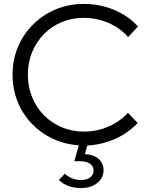

<svg xmlns="http://www.w3.org/2000/svg" viewBox="-20 -731 762 979"><path d="M393 228Q324 228 280 187L310 155Q348 187 393 187Q423 187 440 173.5Q457 160 457 138Q457 116 438.5 103.5Q420 91 388 91H359L382 10Q310 5 248.5 -24Q187 -53 141 -101.5Q95 -150 69.5 -213.5Q44 -277 44 -350Q44 -426 71.5 -491.5Q99 -557 149 -606.5Q199 -656 265 -683.5Q331 -711 407 -711Q462 -711 512.5 -697.5Q563 -684 606.5 -658.5Q650 -633 684 -596L633 -542Q592 -589 532 -614.5Q472 -640 407 -640Q346 -640 294 -618Q242 -596 203.5 -556.5Q165 -517 143.5 -464.5Q122 -412 122 -350Q122 -289 143.5 -236Q165 -183 204 -143.5Q243 -104 295.5 -82Q348 -60 409 -60Q474 -60 533 -85.5Q592 -111 632 -156L682 -104Q633 -52 566 -22.5Q499 7 425 11L413 55Q457 57 482.5 79Q508 101 508 137Q508 177 475.5 202.5Q443 228 393 228Z"/></svg>

Font: Red Hat Display
Style: Regular
Weight: 300
Designer: Pentagram, MCKL
Foundry: Pentagram, MCKL
Version: Version 1.023